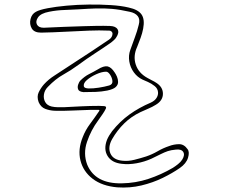

<svg xmlns="http://www.w3.org/2000/svg" viewBox="-20 -788 1040 865"><path d="M427 -288Q430 -293 424 -293H387Q347 -292 306.5 -290Q266 -288 226 -289Q204 -290 184 -297.5Q164 -305 154 -328Q145 -353 154.5 -372.5Q164 -392 178 -408Q199 -431 226 -448Q280 -484 334.5 -519Q389 -554 442 -590Q455 -599 470.5 -609Q486 -619 487 -636Q487 -642 482.5 -646Q478 -650 473 -650Q426 -652 381 -650Q327 -648 273 -645Q219 -642 165 -641Q134 -641 123 -660Q112 -679 117.5 -702Q123 -725 142 -735Q158 -744 195 -751Q232 -758 280.5 -762.5Q329 -767 381 -767.5Q433 -768 480 -765Q527 -762 560 -754Q602 -745 617.5 -723Q633 -701 625 -659Q621 -638 613.5 -617.5Q606 -597 598 -577Q579 -536 591.5 -497.5Q604 -459 644 -437Q654 -431 664.5 -426Q675 -421 684 -415Q714 -396 714 -365.5Q714 -335 682 -316Q666 -306 648 -298.5Q630 -291 613 -283Q571 -263 539.5 -232Q508 -201 485 -161Q465 -125 477.5 -96.5Q490 -68 531 -64Q557 -61 585 -68Q613 -75 638 -83Q665 -92 690 -106.5Q715 -121 742 -130Q763 -138 786 -138.5Q809 -139 825 -116Q835 -103 827 -77Q819 -51 790 -31Q757 -8 713 13.5Q669 35 617 47.5Q565 60 508 56Q440 50 397.5 17.5Q355 -15 342.5 -65Q330 -115 353 -171Q365 -202 385.5 -229.5Q406 -257 427 -288ZM335 -746Q306 -744 271 -743Q236 -742 201 -735Q164 -728 151.5 -710Q139 -692 146.5 -677.5Q154 -663 177 -663Q224 -665 267.5 -667Q311 -669 357 -670Q387 -671 417 -671.5Q447 -672 476 -671Q502 -670 510 -655.5Q518 -641 504 -620Q500 -613 493 -607Q486 -601 480 -596Q444 -571 407 -547Q370 -523 335 -497Q298 -470 264.5 -451.5Q231 -433 196 -397Q181 -382 178 -363Q175 -344 183.5 -328.5Q192 -313 213 -308Q227 -305 241 -305Q255 -305 268 -305Q308 -307 347 -309Q386 -311 426 -311Q437 -311 449 -310Q461 -309 457 -299Q452 -288 442 -273.5Q432 -259 422 -245Q390 -202 372 -149Q354 -96 373 -46Q409 40 528 38Q591 37 648.5 18Q706 -1 759 -32Q770 -39 782 -48.5Q794 -58 801 -69Q814 -90 805.5 -103.5Q797 -117 772 -114Q750 -112 735.5 -107Q721 -102 705 -94Q689 -86 662 -73Q631 -59 595.5 -52.5Q560 -46 528 -50Q483 -55 464.5 -85.5Q446 -116 462 -158Q470 -177 485 -197Q520 -241 563 -272Q606 -303 660 -326Q677 -334 685 -346.5Q693 -359 692 -372Q691 -389 676.5 -400.5Q662 -412 646 -419Q630 -426 623 -429Q599 -440 583 -462Q567 -484 562.5 -511Q558 -538 567 -563Q577 -592 587.5 -619.5Q598 -647 605 -676Q612 -701 600.5 -715.5Q589 -730 564 -735Q520 -745 484.5 -748Q449 -751 414 -750Q379 -749 335 -746ZM356 -373Q336 -375 332 -385.5Q328 -396 332.5 -408Q337 -420 341 -424Q361 -444 381 -454Q401 -464 420 -475Q447 -492 464 -489Q481 -486 497 -461Q502 -454 507 -442.5Q512 -431 512 -418.5Q512 -406 501.5 -396Q491 -386 463 -380Q437 -375 412 -374Q387 -373 356 -373ZM472 -403Q488 -408 486.5 -423Q485 -438 476 -451.5Q467 -465 458 -465Q439 -465 413.5 -453.5Q388 -442 371 -427Q354 -412 358 -398Q361 -390 380 -389.5Q399 -389 425 -393Q451 -397 472 -403Z"/></svg>

Font: Shizuru
Style: Regular
Weight: 400
Version: Version 1.000